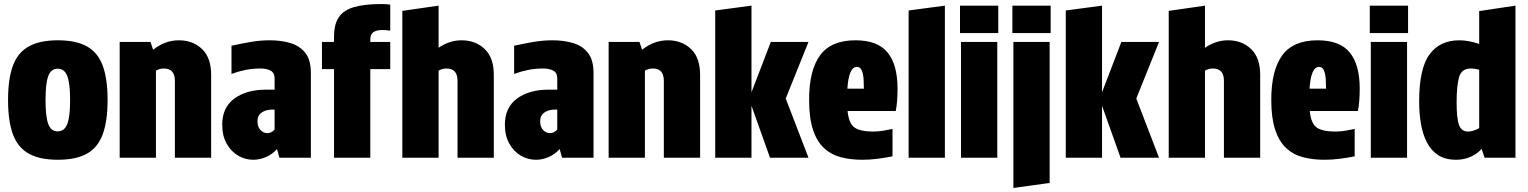

<svg xmlns="http://www.w3.org/2000/svg" viewBox="-20 -783 7582 953"><path d="M267 10Q178 10 123.5 -20Q69 -50 44.5 -115.5Q20 -181 20 -287Q20 -393 44.5 -458Q69 -523 123.5 -553Q178 -583 267 -583Q357 -583 411 -553Q465 -523 489.5 -458Q514 -393 514 -287Q514 -181 489.5 -115.5Q465 -50 411 -20Q357 10 267 10ZM266 -131Q300 -131 314 -167.5Q328 -204 328 -286Q328 -369 314 -405.5Q300 -442 266 -442Q233 -442 219.5 -405.5Q206 -369 206 -286Q206 -204 219.5 -167.5Q233 -131 266 -131Z M740 -536Q799 -583 868 -583Q937 -583 982.5 -540Q1028 -497 1028 -411V0H848V-382Q848 -443 793 -443Q771 -443 754 -432V0H574V-575H727Z M1237 10Q1197 10 1162 -10.5Q1127 -31 1105 -70Q1083 -109 1083 -164Q1083 -250 1143.5 -294Q1204 -338 1300 -338H1343V-393Q1343 -422 1323 -432.5Q1303 -443 1272 -443Q1234 -443 1199 -436Q1164 -429 1129 -416V-556Q1174 -566 1222.5 -574.5Q1271 -583 1320 -583Q1375 -583 1421 -569.5Q1467 -556 1495 -521Q1523 -486 1523 -421V0H1367L1355 -43Q1330 -16 1299 -3Q1268 10 1237 10ZM1307 -122Q1327 -122 1343 -140V-239H1330Q1300 -239 1279 -224.5Q1258 -210 1258 -181Q1258 -153 1273 -137.5Q1288 -122 1307 -122Z M1638 0V-440H1578V-575H1638V-601Q1638 -663 1662 -698Q1686 -733 1738 -748Q1790 -763 1875 -763Q1895 -763 1917 -760V-631Q1896 -634 1878 -634Q1849 -634 1833.5 -623.5Q1818 -613 1818 -588V-575H1917V-440H1818V0Z M2157 -546Q2211 -583 2271 -583Q2340 -583 2385.5 -540Q2431 -497 2431 -411V0H2251V-382Q2251 -443 2196 -443Q2174 -443 2157 -432V0H1977V-729L2157 -755Z M2640 10Q2600 10 2565 -10.5Q2530 -31 2508 -70Q2486 -109 2486 -164Q2486 -250 2546.5 -294Q2607 -338 2703 -338H2746V-393Q2746 -422 2726 -432.5Q2706 -443 2675 -443Q2637 -443 2602 -436Q2567 -429 2532 -416V-556Q2577 -566 2625.5 -574.5Q2674 -583 2723 -583Q2778 -583 2824 -569.5Q2870 -556 2898 -521Q2926 -486 2926 -421V0H2770L2758 -43Q2733 -16 2702 -3Q2671 10 2640 10ZM2710 -122Q2730 -122 2746 -140V-239H2733Q2703 -239 2682 -224.5Q2661 -210 2661 -181Q2661 -153 2676 -137.5Q2691 -122 2710 -122Z M3167 -536Q3226 -583 3295 -583Q3364 -583 3409.5 -540Q3455 -497 3455 -411V0H3275V-382Q3275 -443 3220 -443Q3198 -443 3181 -432V0H3001V-575H3154Z M3710 -325 3806 -575H3993L3880 -294L3993 0H3802L3710 -258V0H3530V-731L3710 -755Z M4260 10Q4201 10 4152.5 -3Q4104 -16 4069 -49Q4034 -82 4015 -140Q3996 -198 3996 -288Q3996 -434 4050.5 -508.5Q4105 -583 4226 -583Q4336 -583 4385.5 -522.5Q4435 -462 4435 -343Q4435 -315 4433 -285.5Q4431 -256 4426 -232H4187Q4193 -171 4221 -150.5Q4249 -130 4315 -130Q4338 -130 4362.5 -134Q4387 -138 4410 -143V-7Q4375 0 4336.5 5Q4298 10 4260 10ZM4233 -451Q4193 -451 4186 -343H4268Q4268 -365 4266.5 -390Q4265 -415 4257.5 -433Q4250 -451 4233 -451Z M4670 0H4490V-731L4670 -755Z M4750 -575H4930V0H4750ZM4745 -755H4935V-619H4745Z M5010 -575H5190V125L5010 150ZM5005 -755H5195V-619H5005Z M5450 -325 5546 -575H5733L5620 -294L5733 0H5542L5450 -258V0H5270V-731L5450 -755Z M5961 -546Q6015 -583 6075 -583Q6144 -583 6189.5 -540Q6235 -497 6235 -411V0H6055V-382Q6055 -443 6000 -443Q5978 -443 5961 -432V0H5781V-729L5961 -755Z M6554 10Q6495 10 6446.5 -3Q6398 -16 6363 -49Q6328 -82 6309 -140Q6290 -198 6290 -288Q6290 -434 6344.5 -508.5Q6399 -583 6520 -583Q6630 -583 6679.5 -522.5Q6729 -462 6729 -343Q6729 -315 6727 -285.5Q6725 -256 6720 -232H6481Q6487 -171 6515 -150.5Q6543 -130 6609 -130Q6632 -130 6656.5 -134Q6681 -138 6704 -143V-7Q6669 0 6630.5 5Q6592 10 6554 10ZM6527 -451Q6487 -451 6480 -343H6562Q6562 -365 6560.5 -390Q6559 -415 6551.5 -433Q6544 -451 6527 -451Z M6784 -575H6964V0H6784ZM6779 -755H6969V-619H6779Z M7208 10Q7153 10 7117.5 -13.5Q7082 -37 7061.5 -78Q7041 -119 7032.5 -170.5Q7024 -222 7024 -279Q7024 -443 7075.5 -513Q7127 -583 7224 -583Q7268 -583 7322 -565V-728L7502 -755V0H7349L7334 -44Q7312 -19 7279 -4.5Q7246 10 7208 10ZM7267 -130Q7278 -130 7292 -134Q7306 -138 7322 -147V-437Q7300 -443 7281 -443Q7235 -443 7222.5 -401Q7210 -359 7210 -274Q7210 -195 7222 -162.5Q7234 -130 7267 -130Z"/></svg>

Font: Protest Strike
Style: Regular
Weight: 400
Designer: Octavio Pardo
Foundry: Ashler Design
Version: Version 2.005; ttfautohint (v1.8.4.7-5d5b)